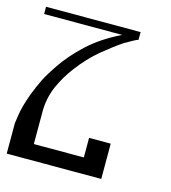

<svg xmlns="http://www.w3.org/2000/svg" viewBox="-89 -632 627 703"><g transform="rotate(15 224.5 -280.5)"><path d="M358.4 -558.6H0V-531.2H295.9C247.7 -507.8 207 -480.8 173.8 -450.2C140 -418.9 112.3 -387 90.8 -354.5C76.5 -333.7 64.1 -313.2 53.7 -293C43.9 -272.1 35.5 -252.6 28.3 -234.4C16 -200.5 8.1 -172.5 4.9 -150.4L0 -117.2V-33.2V-30.3V-21.5V-2H66.4H271.5H358.4V-30.3V-33.2V-42V-61.5V-135.7H276.4V-61.5H239.3H86.9V-184.6C86.9 -217.8 93.4 -249.7 106.4 -280.3C119.5 -310.2 136.1 -338.2 156.2 -364.3C179.7 -395.5 205.7 -423.2 234.4 -447.3C263 -470.7 288.1 -489.6 309.6 -503.9C321.9 -511.1 332.4 -516.9 340.8 -521.5C349.3 -526 355.1 -528.6 358.4 -529.3V-557.6Z"/></g></svg>

Font: Cully Mac
Style: Regular
Weight: 400
Designer: Arif Nurcahyadi
Version: Version 1.0